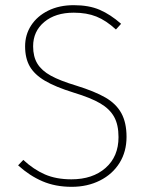

<svg xmlns="http://www.w3.org/2000/svg" viewBox="-20 -712 574 742"><path d="M265 -692Q324 -692 365.5 -674Q407 -656 448 -620L428 -598Q390 -633 352.5 -648Q315 -663 265 -663Q194 -663 151 -627Q108 -591 108 -533Q108 -493 124.5 -466Q141 -439 176.5 -419.5Q212 -400 275 -381Q346 -359 387.5 -335Q429 -311 449 -274.5Q469 -238 469 -183Q469 -126 442 -82.5Q415 -39 366.5 -14.5Q318 10 257 10Q194 10 144 -11.5Q94 -33 50 -73L70 -94Q110 -57 153.5 -38Q197 -19 256 -19Q338 -19 388 -63Q438 -107 438 -182Q438 -230 421 -260.5Q404 -291 367.5 -312.5Q331 -334 265 -354Q194 -376 153.5 -400Q113 -424 95 -455.5Q77 -487 77 -533Q77 -578 100.5 -614Q124 -650 166.5 -671Q209 -692 265 -692Z"/></svg>

Font: Firava
Style: Regular
Weight: 400
Designer: Carrois Corporate & Edenspiekermann AG
Foundry: Greg Finn Gibson
Version: Version 5.000